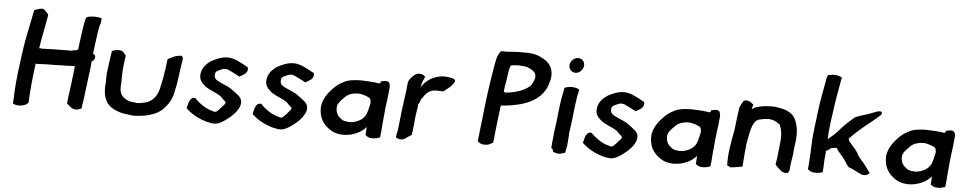

<svg xmlns="http://www.w3.org/2000/svg" viewBox="-42 -1084 7120 1418"><g transform="rotate(5 3518.5 -375.0)"><path d="M106 -387C92 -286 82 -203 76 -112C75 -82 75 -53 71 -22V-19L72 -18C97 1 166 -5 184 -33L186 -34V-35C190 -132 199 -219 213 -326C216 -325 221 -325 226 -325H235C248 -325 283 -328 296 -328H336C360 -328 383 -330 406 -330H436C449 -330 458 -331 469 -332H477C480 -332 482 -332 487 -333H493C495 -333 498 -333 501 -332H503V-331C502 -316 500 -298 498 -281L494 -249C493 -241 491 -234 491 -223L475 -103C472 -84 472 -72 470 -56L469 -54L487 -38C500 -28 512 -14 539 -14C554 -14 569 -21 580 -26L584 -62C586 -68 587 -75 588 -81L590 -99C592 -116 594 -128 596 -146L604 -208C607 -227 608 -248 611 -267L614 -289C618 -319 622 -350 624 -381H629L630 -382C645 -390 650 -411 645 -423C642 -430 637 -432 629 -435L632 -464L650 -596C653 -614 656 -633 660 -648L664 -661L665 -662C668 -674 668 -686 669 -698L670 -702C641 -710 601 -712 569 -704H568L554 -696V-694C544 -661 538 -622 533 -584L527 -537C525 -522 522 -506 521 -491C520 -481 518 -473 518 -462C516 -460 514 -457 510 -453C505 -451 501 -450 496 -450C484 -449 475 -445 465 -444H425C400 -444 377 -443 352 -443C322 -443 280 -440 250 -440H246C241 -443 235 -443 229 -441C242 -530 260 -606 274 -691C274 -694 268 -702 268 -702L243 -728C226 -744 177 -721 167 -718V-714C146 -602 122 -509 106 -387Z M745 -320C739 -278 744 -240 739 -202V-201C737 -119 762 -67 823 -38C847 -27 873 -17 904 -13H905C909 -13 913 -12 919 -12C931 -9 953 -6 969 -6C977 -6 983 -7 989 -7C1030 -10 1069 -15 1102 -28C1163 -46 1205 -91 1233 -146C1244 -167 1252 -192 1256 -222C1262 -244 1265 -265 1269 -289L1285 -407C1287 -419 1290 -430 1291 -441C1294 -456 1293 -467 1284 -477H1282C1239 -478 1211 -458 1184 -445L1181 -444L1170 -361C1169 -355 1169 -350 1167 -346L1164 -322C1161 -301 1157 -286 1153 -266L1149 -247C1147 -240 1147 -234 1145 -229V-228C1133 -173 1106 -137 1065 -117C1046 -109 1026 -106 1000 -102C995 -102 991 -101 986 -101C985 -101 984 -102 977 -102L967 -104C935 -104 912 -113 894 -126H893C872 -138 858 -159 854 -190C853 -215 857 -245 856 -270V-289C856 -317 859 -352 863 -385L871 -443L857 -459L850 -467C834 -486 786 -479 766 -467L761 -437Z M1353 -95 1355 -93C1396 -53 1448 -26 1509 -8C1528 -4 1553 3 1576 0C1600 -3 1626 -19 1643 -31C1672 -51 1702 -76 1723 -104C1734 -121 1743 -134 1748 -154V-157C1757 -196 1733 -217 1708 -235C1694 -248 1676 -258 1661 -270V-271H1660C1646 -279 1632 -284 1618 -291C1580 -310 1533 -318 1539 -362V-363C1539 -384 1557 -391 1576 -399H1577C1586 -404 1597 -409 1611 -409C1630 -409 1642 -401 1657 -394C1675 -384 1695 -376 1717 -363L1719 -361C1723 -362 1752 -380 1753 -381C1772 -390 1787 -422 1773 -438L1771 -439C1759 -442 1752 -450 1740 -455C1705 -472 1675 -492 1625 -495C1598 -495 1574 -489 1554 -481C1527 -470 1502 -461 1480 -440C1448 -414 1433 -380 1432 -348C1430 -320 1444 -296 1463 -280C1494 -247 1550 -234 1584 -211H1585C1596 -205 1605 -194 1614 -185C1621 -178 1625 -175 1634 -167C1640 -159 1628 -144 1617 -134C1607 -122 1599 -112 1588 -102C1578 -93 1572 -84 1557 -87C1510 -99 1481 -114 1443 -144C1432 -154 1421 -162 1413 -172V-174H1411C1370 -184 1361 -133 1353 -97Z M1842 -95 1844 -93C1885 -53 1937 -26 1998 -8C2017 -4 2042 3 2065 0C2089 -3 2115 -19 2132 -31C2161 -51 2191 -76 2212 -104C2223 -121 2232 -134 2237 -154V-157C2246 -196 2222 -217 2197 -235C2183 -248 2165 -258 2150 -270V-271H2149C2135 -279 2121 -284 2107 -291C2069 -310 2022 -318 2028 -362V-363C2028 -384 2046 -391 2065 -399H2066C2075 -404 2086 -409 2100 -409C2119 -409 2131 -401 2146 -394C2164 -384 2184 -376 2206 -363L2208 -361C2212 -362 2241 -380 2242 -381C2261 -390 2276 -422 2262 -438L2260 -439C2248 -442 2241 -450 2229 -455C2194 -472 2164 -492 2114 -495C2087 -495 2063 -489 2043 -481C2016 -470 1991 -461 1969 -440C1937 -414 1922 -380 1921 -348C1919 -320 1933 -296 1952 -280C1983 -247 2039 -234 2073 -211H2074C2085 -205 2094 -194 2103 -185C2110 -178 2114 -175 2123 -167C2129 -159 2117 -144 2106 -134C2096 -122 2088 -112 2077 -102C2067 -93 2061 -84 2046 -87C1999 -99 1970 -114 1932 -144C1921 -154 1910 -162 1902 -172V-174H1900C1859 -184 1850 -133 1842 -97Z M2343 -143C2349 -109 2364 -81 2386 -58C2421 -25 2454 -2 2519 0C2590 0 2654 -30 2690 -73C2688 -54 2688 -39 2686 -15V-12L2701 -2C2726 13 2769 7 2795 -5L2798 -35C2799 -48 2801 -61 2801 -72L2803 -98C2805 -112 2806 -130 2808 -152C2812 -198 2814 -217 2820 -264C2825 -304 2829 -331 2832 -367C2834 -382 2833 -399 2827 -411C2817 -431 2784 -422 2764 -417L2763 -409C2759 -405 2757 -403 2754 -401C2718 -408 2660 -411 2623 -412C2577 -412 2528 -408 2494 -390C2455 -372 2430 -351 2398 -314C2357 -266 2329 -213 2343 -143ZM2457 -204C2458 -209 2458 -213 2459 -215C2465 -229 2474 -243 2490 -259C2524 -295 2538 -306 2592 -313C2604 -313 2617 -314 2623 -312C2642 -309 2676 -298 2690 -289C2700 -282 2701 -269 2703 -254C2698 -229 2690 -194 2681 -169C2675 -154 2658 -133 2645 -125C2626 -112 2595 -98 2564 -98H2556C2516 -100 2504 -107 2481 -129C2464 -145 2453 -172 2457 -204Z M2966 -435C2959 -409 2961 -392 2958 -372L2935 -200C2933 -177 2931 -156 2928 -132C2926 -114 2924 -96 2922 -80C2922 -70 2917 -56 2915 -45L2911 -15C2920 -10 2933 -3 2949 -3C2961 -3 2974 -8 2982 -14L2995 -24C3006 -30 3016 -39 3027 -44V-47C3029 -63 3031 -81 3033 -97C3034 -108 3037 -120 3037 -130C3039 -145 3038 -156 3040 -170L3047 -222C3050 -236 3052 -247 3053 -257V-259C3052 -261 3053 -264 3053 -267C3053 -268 3055 -269 3054 -272C3064 -286 3068 -308 3078 -321L3079 -322H3080C3096 -348 3119 -377 3156 -384C3190 -388 3214 -383 3226 -383H3228L3230 -384C3244 -396 3261 -406 3274 -419C3289 -432 3301 -446 3310 -465V-468C3309 -488 3274 -489 3258 -492C3206 -500 3162 -486 3124 -464C3110 -455 3090 -438 3080 -426L3072 -417V-416C3068 -411 3065 -407 3061 -400V-403C3065 -432 3077 -457 3087 -479L3085 -481C3078 -494 3045 -505 3019 -494V-493H3018C2997 -479 2977 -460 2966 -436Z M3564 -448C3560 -417 3557 -395 3553 -366C3549 -339 3547 -309 3543 -282C3539 -251 3536 -222 3533 -190C3527 -148 3521 -83 3516 -42L3515 -40C3522 -32 3529 -32 3533 -27C3545 -18 3562 -18 3580 -19H3581C3610 -22 3620 -37 3630 -39L3632 -54C3636 -90 3641 -149 3646 -186C3650 -217 3653 -246 3657 -276C3659 -288 3661 -304 3662 -315V-317C3664 -317 3668 -317 3672 -318C3679 -318 3689 -319 3698 -320C3827 -334 3954 -374 4000 -496C4002 -501 4002 -504 4003 -509C4035 -595 4003 -658 3946 -688C3923 -702 3894 -715 3861 -719C3852 -720 3842 -721 3832 -722H3799C3769 -723 3744 -722 3717 -720L3699 -719C3692 -718 3687 -718 3677 -717H3631C3609 -698 3598 -661 3593 -625C3590 -610 3585 -585 3583 -569C3577 -527 3570 -492 3564 -448ZM3675 -421 3677 -438C3680 -462 3682 -474 3686 -495L3690 -521L3693 -541C3696 -560 3700 -620 3719 -620H3720C3737 -622 3751 -624 3769 -624C3773 -624 3781 -623 3790 -622H3791C3819 -622 3838 -616 3856 -606C3882 -592 3902 -577 3897 -540C3895 -524 3879 -497 3873 -486C3860 -471 3838 -458 3817 -447C3786 -432 3729 -417 3686 -415C3683 -419 3680 -420 3675 -421Z M4099 -376C4096 -355 4092 -316 4089 -295C4088 -287 4087 -282 4087 -272C4086 -266 4085 -261 4085 -251L4073 -161C4072 -152 4070 -145 4070 -134C4068 -118 4066 -91 4064 -77C4064 -66 4062 -51 4061 -40V-37L4072 -28C4073 -26 4074 -22 4075 -17V-12C4087 -6 4100 0 4118 0C4138 0 4152 -7 4167 -12L4168 -23C4169 -34 4173 -44 4175 -56L4177 -72C4179 -84 4179 -97 4180 -109L4182 -134V-135C4182 -144 4182 -151 4183 -159L4191 -216C4193 -231 4195 -250 4197 -265L4200 -288C4202 -316 4208 -359 4212 -389C4213 -395 4219 -438 4219 -438C4222 -450 4227 -467 4229 -481V-484L4228 -485C4205 -501 4154 -504 4122 -489L4119 -488L4117 -476C4116 -471 4115 -466 4114 -457C4108 -432 4103 -404 4099 -376ZM4142 -662C4138 -632 4159 -607 4188 -606H4196C4223 -609 4245 -634 4249 -661C4253 -691 4232 -716 4202 -716C4173 -716 4146 -692 4142 -662Z M4291 -95 4293 -93C4334 -53 4386 -26 4447 -8C4466 -4 4491 3 4514 0C4538 -3 4564 -19 4581 -31C4610 -51 4640 -76 4661 -104C4672 -121 4681 -134 4686 -154V-157C4695 -196 4671 -217 4646 -235C4632 -248 4614 -258 4599 -270V-271H4598C4584 -279 4570 -284 4556 -291C4518 -310 4471 -318 4477 -362V-363C4477 -384 4495 -391 4514 -399H4515C4524 -404 4535 -409 4549 -409C4568 -409 4580 -401 4595 -394C4613 -384 4633 -376 4655 -363L4657 -361C4661 -362 4690 -380 4691 -381C4710 -390 4725 -422 4711 -438L4709 -439C4697 -442 4690 -450 4678 -455C4643 -472 4613 -492 4563 -495C4536 -495 4512 -489 4492 -481C4465 -470 4440 -461 4418 -440C4386 -414 4371 -380 4370 -348C4368 -320 4382 -296 4401 -280C4432 -247 4488 -234 4522 -211H4523C4534 -205 4543 -194 4552 -185C4559 -178 4563 -175 4572 -167C4578 -159 4566 -144 4555 -134C4545 -122 4537 -112 4526 -102C4516 -93 4510 -84 4495 -87C4448 -99 4419 -114 4381 -144C4370 -154 4359 -162 4351 -172V-174H4349C4308 -184 4299 -133 4291 -97Z M4792 -143C4798 -109 4813 -81 4835 -58C4870 -25 4903 -2 4968 0C5039 0 5103 -30 5139 -73C5137 -54 5137 -39 5135 -15V-12L5150 -2C5175 13 5218 7 5244 -5L5247 -35C5248 -48 5250 -61 5250 -72L5252 -98C5254 -112 5255 -130 5257 -152C5261 -198 5263 -217 5269 -264C5274 -304 5278 -331 5281 -367C5283 -382 5282 -399 5276 -411C5266 -431 5233 -422 5213 -417L5212 -409C5208 -405 5206 -403 5203 -401C5167 -408 5109 -411 5072 -412C5026 -412 4977 -408 4943 -390C4904 -372 4879 -351 4847 -314C4806 -266 4778 -213 4792 -143ZM4906 -204C4907 -209 4907 -213 4908 -215C4914 -229 4923 -243 4939 -259C4973 -295 4987 -306 5041 -313C5053 -313 5066 -314 5072 -312C5091 -309 5125 -298 5139 -289C5149 -282 5150 -269 5152 -254C5147 -229 5139 -194 5130 -169C5124 -154 5107 -133 5094 -125C5075 -112 5044 -98 5013 -98H5005C4965 -100 4953 -107 4930 -129C4913 -145 4902 -172 4906 -204Z M5373 -146C5367 -102 5365 -61 5366 -24L5367 -22L5384 -14C5389 -11 5393 -9 5401 -11C5426 -13 5459 -20 5481 -24C5480 -32 5481 -43 5482 -51C5485 -94 5488 -138 5493 -182L5494 -193C5495 -196 5496 -202 5497 -206C5498 -217 5501 -228 5502 -239C5502 -242 5503 -243 5504 -245L5506 -258C5506 -260 5507 -263 5508 -267C5518 -315 5531 -361 5565 -378C5589 -384 5613 -390 5641 -390C5651 -390 5656 -389 5664 -387L5679 -384C5688 -382 5735 -355 5728 -351C5743 -319 5749 -273 5741 -217C5741 -207 5739 -197 5738 -188C5735 -166 5734 -145 5731 -124V-123C5731 -116 5730 -110 5729 -103C5728 -96 5727 -90 5725 -83L5722 -58L5751 -30C5763 -19 5777 -3 5804 -5H5815C5832 -20 5829 -38 5831 -57L5837 -103C5839 -109 5839 -116 5840 -122L5843 -138C5845 -156 5847 -173 5848 -191L5854 -236C5864 -307 5855 -364 5833 -408C5816 -440 5787 -460 5747 -472C5721 -478 5691 -485 5655 -485C5646 -485 5637 -484 5629 -484C5599 -483 5570 -477 5546 -470C5533 -467 5521 -459 5510 -450C5513 -463 5516 -476 5520 -486C5508 -495 5494 -510 5472 -512C5453 -516 5439 -503 5437 -492L5436 -490C5430 -481 5424 -469 5419 -457L5407 -371C5403 -344 5402 -320 5398 -293L5395 -274L5393 -265C5391 -251 5387 -236 5385 -221L5382 -201C5380 -183 5375 -164 5373 -146Z M5997 -458C5996 -443 5994 -429 5992 -414L5987 -377C5986 -366 5983 -354 5983 -343C5975 -284 5975 -237 5972 -183C5971 -159 5971 -134 5968 -110C5965 -88 5966 -65 5963 -46C5968 -40 5978 -35 5985 -31C6012 -21 6046 -24 6071 -33L6072 -32C6076 -45 6074 -54 6075 -63C6078 -83 6076 -104 6078 -122C6080 -138 6082 -158 6083 -174V-194C6098 -194 6110 -210 6119 -216C6135 -218 6146 -219 6160 -222C6175 -195 6202 -170 6220 -146C6234 -126 6245 -106 6261 -87H6263C6270 -84 6276 -81 6284 -79C6309 -66 6333 -55 6359 -42C6380 -33 6411 -44 6417 -55L6419 -60C6405 -76 6395 -92 6382 -109L6367 -129C6362 -134 6357 -139 6352 -145V-146C6342 -157 6332 -167 6325 -179L6316 -196V-197C6312 -202 6306 -211 6299 -221C6285 -238 6264 -261 6250 -278C6247 -281 6249 -288 6242 -297C6294 -350 6352 -399 6411 -445C6430 -460 6448 -477 6465 -492C6474 -500 6470 -510 6469 -515C6454 -523 6435 -515 6424 -511C6404 -504 6381 -493 6360 -487C6334 -480 6303 -470 6279 -460H6278L6260 -445C6238 -426 6210 -401 6189 -378C6169 -356 6150 -332 6127 -312C6122 -307 6106 -296 6099 -288L6090 -280C6090 -303 6090 -328 6094 -355L6098 -388C6098 -399 6100 -411 6102 -424L6115 -516C6124 -586 6138 -652 6149 -719C6150 -728 6152 -734 6155 -741H6156C6140 -752 6100 -764 6065 -753H6050C6045 -739 6040 -727 6038 -709C6027 -641 6012 -575 6003 -505Z M6533 -143C6539 -109 6554 -81 6576 -58C6611 -25 6644 -2 6709 0C6780 0 6844 -30 6880 -73C6878 -54 6878 -39 6876 -15V-12L6891 -2C6916 13 6959 7 6985 -5L6988 -35C6989 -48 6991 -61 6991 -72L6993 -98C6995 -112 6996 -130 6998 -152C7002 -198 7004 -217 7010 -264C7015 -304 7019 -331 7022 -367C7024 -382 7023 -399 7017 -411C7007 -431 6974 -422 6954 -417L6953 -409C6949 -405 6947 -403 6944 -401C6908 -408 6850 -411 6813 -412C6767 -412 6718 -408 6684 -390C6645 -372 6620 -351 6588 -314C6547 -266 6519 -213 6533 -143ZM6647 -204C6648 -209 6648 -213 6649 -215C6655 -229 6664 -243 6680 -259C6714 -295 6728 -306 6782 -313C6794 -313 6807 -314 6813 -312C6832 -309 6866 -298 6880 -289C6890 -282 6891 -269 6893 -254C6888 -229 6880 -194 6871 -169C6865 -154 6848 -133 6835 -125C6816 -112 6785 -98 6754 -98H6746C6706 -100 6694 -107 6671 -129C6654 -145 6643 -172 6647 -204Z"/></g></svg>

Font: Hussar Pisanka
Style: SbdKur
Weight: 600
Designer: Robert Jablonski
Foundry: Cannot Into Space Fonts
Version: Version 1.070